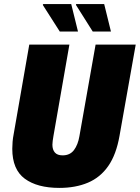

<svg xmlns="http://www.w3.org/2000/svg" viewBox="-20 -906 683 938"><path d="M270 12Q162 12 101 -33Q40 -78 40 -179Q40 -195 41.5 -213.5Q43 -232 47 -252L123 -688H319L241 -241Q239 -229 237.5 -218Q236 -207 236 -199Q236 -175 248 -161Q260 -147 286 -147Q322 -147 341.5 -173Q361 -199 368 -241L447 -688H643L564 -243Q548 -151 509 -95Q470 -39 409.5 -13.5Q349 12 270 12ZM272 -752 189 -882 191 -886H328L361 -752ZM433 -752 351 -882 352 -886H489L522 -752Z"/></svg>

Font: Archivo Condensed Black
Style: Italic
Weight: 900
Width: 3
Italic angle: -10°
Designer: Hector Gatti
Foundry: Omnibus-Type
Version: Version 2.001